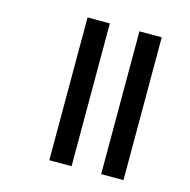

<svg xmlns="http://www.w3.org/2000/svg" viewBox="-95 -715 800 808"><g transform="rotate(15 305.5 -311.0)"><path d="M415 0H512.2V-622.1H415ZM189 0H286.1V-622.1H189Z"/></g></svg>

Font: Noto Reveo Sans
Style: Regular
Weight: 500
Designer: Monotype Design Team
Foundry: Monotype Imaging Inc.
Version: Version 2.007